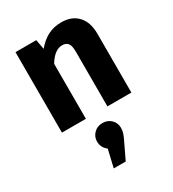

<svg xmlns="http://www.w3.org/2000/svg" viewBox="-207 -660 987 1097"><g transform="rotate(-30 286.5 -111.5)"><path d="M519 -388V0H361V-361Q361 -401 348.5 -416.5Q336 -432 311 -432Q261 -432 219 -363V0H61V-531H198L210 -467Q244 -508 283.5 -528Q323 -548 372 -548Q441 -548 480 -506Q519 -464 519 -388ZM367 145Q367 164 361 181.5Q355 199 340 229L294 325H215L242 210Q209 184 209 145Q209 113 231.5 90.5Q254 68 288 68Q322 68 344.5 90Q367 112 367 145Z"/></g></svg>

Font: FiraGOUPP
Style: Bold
Weight: 700
Designer: bBox Type
Foundry: bBox Type GmbH
Version: Version 1.001